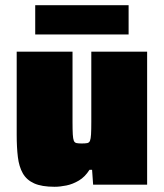

<svg xmlns="http://www.w3.org/2000/svg" viewBox="-20 -708 628 736"><path d="M189 8Q140 8 111 -5Q82 -18 67.5 -43.5Q53 -69 48.5 -106Q44 -143 44 -191V-510H258V-241Q258 -210 259 -193Q260 -176 263 -168.5Q266 -161 273.5 -159.5Q281 -158 293 -158Q307 -158 314.5 -159.5Q322 -161 325 -168.5Q328 -176 329 -193Q330 -210 330 -241V-510H544V0H337L333 -57H323Q306 -30 282.5 -16Q259 -2 234.5 3Q210 8 189 8ZM115 -576V-688H473V-576Z"/></svg>

Font: Saira Thin Black
Style: Regular
Weight: 900
Version: Version 1.101